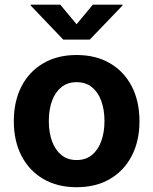

<svg xmlns="http://www.w3.org/2000/svg" viewBox="-20 -783 650 814"><path d="M304.7 10.7Q223.1 10.7 163.3 -24.4Q103.5 -59.6 71 -122.6Q38.6 -185.5 38.6 -269Q38.6 -353.5 71 -416.5Q103.5 -479.5 163.3 -514.6Q223.1 -549.8 304.7 -549.8Q386.7 -549.8 446.5 -514.6Q506.3 -479.5 538.8 -416.5Q571.3 -353.5 571.3 -269Q571.3 -185.5 538.8 -122.6Q506.3 -59.6 446.5 -24.4Q386.7 10.7 304.7 10.7ZM304.7 -104.5Q343.8 -104.5 369.9 -126Q396 -147.5 409.4 -184.8Q422.9 -222.2 422.9 -269.5Q422.9 -317.9 409.4 -355Q396 -392.1 369.9 -413.3Q343.8 -434.6 304.7 -434.6Q266.1 -434.6 240 -413.3Q213.9 -392.1 200.4 -355Q187 -317.9 187 -269.5Q187 -222.2 200.4 -184.8Q213.9 -147.5 240 -126Q266.1 -104.5 304.7 -104.5ZM235.4 -763.2 304.7 -680.2 373.5 -763.2H499.5V-759.8L360.8 -615.2H248L109.9 -759.8V-763.2Z"/></svg>

Font: Inter 16pt
Style: Bold
Weight: 700
Version: Version 4.001;git-66647c0bb